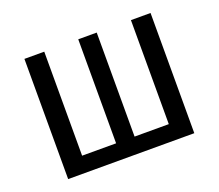

<svg xmlns="http://www.w3.org/2000/svg" viewBox="-94 -659 902 791"><g transform="rotate(-20 357.0 -263.5)"><path d="M633 0H80V-527H167V-71H316V-527H397V-71H547V-527H633Z"/></g></svg>

Font: Fira Sans Condensed
Style: Regular
Weight: 400
Width: 3
Designer: bBox Type GmbH & Carrois Corporate GbR & Edenspiekermann AG
Foundry: bBox Type GmbH & Carrois Corporate GbR & Edenspiekermann AG
Version: Version 4.301